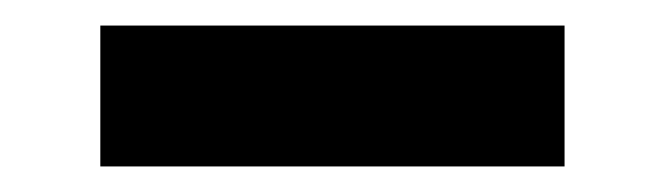

<svg xmlns="http://www.w3.org/2000/svg" viewBox="-20 -383 523 151"><path d="M424 -362.9V-252.1H58.9V-362.9Z"/></svg>

Font: Inter UI
Style: Bold
Weight: 700
Designer: Rasmus Andersson
Foundry: rsms
Version: 3.2;8d6f07862